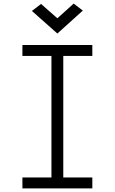

<svg xmlns="http://www.w3.org/2000/svg" viewBox="-20 -1051 640 1071"><path d="M267 0V-800H333V0ZM105 0V-61H495V0ZM105 -739V-800H495V-739ZM300 -864 158 -990 209 -1029 300 -949 391 -1031 442 -992Z"/></svg>

Font: Victor Mono Light
Style: Regular
Weight: 300
Monospace: yes
Designer: Rune Bjørnerås
Version: Version 1.561;gftools[0.9.30]